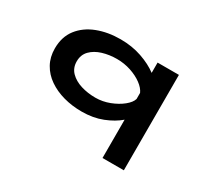

<svg xmlns="http://www.w3.org/2000/svg" viewBox="-131 -766 1363 1220"><g transform="rotate(30 550.0 -155.5)"><path d="M458 11Q387.5 11 324.8 -6.2Q262 -23.5 213.8 -56.8Q165.5 -90 138 -139.2Q110.5 -188.5 110.5 -252Q110.5 -337 155.2 -394.8Q200 -452.5 275.8 -481.8Q351.5 -511 444.5 -511Q529 -511 600.5 -486.2Q672 -461.5 721 -424.5V-500H877.5V200H721V-81Q676 -42 608.8 -15.5Q541.5 11 458 11ZM272 -250.5Q272 -202 303 -170.8Q334 -139.5 383.5 -124.2Q433 -109 489.5 -109Q542 -109 592 -128.2Q642 -147.5 677.5 -176.2Q713 -205 721 -233V-277.5Q708.5 -306.5 673.5 -332.5Q638.5 -358.5 589.5 -374.8Q540.5 -391 487 -391Q431.5 -391 382.2 -376Q333 -361 302.5 -329.8Q272 -298.5 272 -250.5Z"/></g></svg>

Font: Trispace Expanded SemiBold
Style: Regular
Weight: 600
Width: 7
Designer: Tyler Finck
Foundry: Etcetera Type Company
Version: Version 1.210; ttfautohint (v1.8.3)